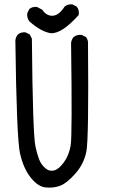

<svg xmlns="http://www.w3.org/2000/svg" viewBox="-20 -860 540 885"><path d="M189.5 3.9Q154.3 0 121.1 -42Q87.9 -84 72.3 -152.8Q56.6 -221.7 50.8 -673.8Q52.7 -689.5 62.5 -701.2Q76.2 -712.9 97.7 -710.9L117.2 -701.2L127 -681.6Q130.9 -239.3 143.6 -184.1Q156.2 -128.9 167.5 -110.4Q178.7 -91.8 194.3 -80.6Q210 -69.3 230.5 -74.7Q251 -80.1 274.4 -111.8Q297.9 -143.6 305.7 -189.5Q313.5 -235.4 307.6 -662.1Q309.6 -677.7 319.3 -689.5Q335 -701.2 356.4 -699.2L376 -689.5Q387.7 -675.8 385.7 -654.3Q389.6 -217.8 377.9 -160.6Q366.2 -103.5 327.1 -59.6Q288.1 -15.6 257.3 -3.9Q226.6 7.8 189.5 3.9ZM212.9 -707Q168 -714.8 115.2 -761.7Q103.5 -777.3 105.5 -798.8L115.2 -818.4Q128.9 -830.1 150.4 -828.1L175.8 -814.5Q185.5 -796.9 204.6 -790Q223.6 -783.2 242.2 -793Q260.7 -802.7 278.3 -830.1Q292 -841.8 313.5 -839.8L333 -830.1Q346.7 -814.5 342.8 -791Q264.6 -703.1 212.9 -707Z"/></svg>

Font: NaikaiFont
Style: Regular-Lite
Weight: 400
Version: Version 1.67